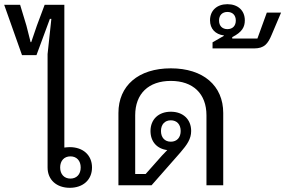

<svg xmlns="http://www.w3.org/2000/svg" viewBox="-87 -884 1361 916"><path d="M246 12C309 12 352 -26 352 -85C352 -144 309 -182 246 -182C237 -182 228 -181 220 -180V-861H126L89 -762L62 -683H59L39 -762L9 -861H-67L18 -621H87L151 -794H158L140 -626V-85C140 -26 183 12 246 12ZM249 -32C219 -32 200 -53 200 -85C200 -117 219 -138 249 -138C279 -138 298 -117 298 -85C298 -53 279 -32 249 -32Z M478 0H636L774 -157C805 -193 825 -221 825 -259C825 -315 786 -351 728 -351C670 -351 631 -315 631 -259C631 -208 662 -174 711 -168L686 -142L608 -54H558V-334C558 -437 622 -498 728 -498C834 -498 898 -437 898 -334V0H978V-345C978 -475 883 -558 728 -558C573 -558 478 -475 478 -345ZM728 -208C699 -208 681 -228 681 -259C681 -290 699 -310 728 -310C757 -310 775 -290 775 -259C775 -228 757 -208 728 -208Z M927 -653H1125C1174 -653 1191 -675 1209 -718L1254 -824H1186L1141 -700H1021V-707C1069 -731 1081 -756 1081 -787C1081 -834 1048 -864 998 -864C948 -864 915 -834 915 -787C915 -747 940 -720 981 -715V-713L927 -682ZM998 -745C974 -745 958 -760 958 -786C958 -812 974 -827 998 -827C1022 -827 1038 -812 1038 -786C1038 -760 1022 -745 998 -745Z"/></svg>

Font: IBM Plex Thai Looped
Style: Regular
Weight: 400
Designer: Mike Abbink, Paul van der Laan, Pieter van Rosmalen, Ben Mitchell, Mark Frömberg
Foundry: Bold Monday
Version: Version 1.0